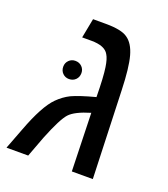

<svg xmlns="http://www.w3.org/2000/svg" viewBox="-134 -682 671 765"><g transform="rotate(20 202.0 -299.5)"><path d="M130 -599H184Q251 -599 277 -580Q305 -561 318 -514Q331 -467 334 -372L347 0H258L251 -246Q187 -227 164.5 -202.5Q142 -178 106 -88L73 0H-19L15 -89Q57 -201 97 -241Q121 -265 149 -279Q181 -294 249 -312Q248 -397 242 -436Q237 -470 227 -486Q211 -516 153 -516H114ZM83 -381Q83 -397 94 -408Q105 -419 121 -419Q138 -419 149 -408Q160 -397 160 -381Q160 -364 149 -353Q138 -342 121 -342Q105 -342 94 -353Q83 -364 83 -381Z"/></g></svg>

Font: Libra Sans
Style: Italic
Weight: 400
Italic angle: -12°
Foundry: Context Ltd
Version: Version 1.002